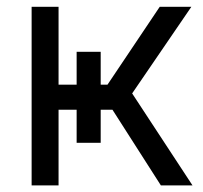

<svg xmlns="http://www.w3.org/2000/svg" viewBox="-20 -561 614 581"><path d="M75.7 0V-540.5H157.2V-304.7H305.2L463.4 -540.5H559.1L379.9 -278.3L562.5 0H466.8L320.3 -229H157.2V0ZM211.9 -404.3H284.7V-128.9H211.9Z"/></svg>

Font: V-Inter
Style: Regular-375
Weight: 375
Designer: Rasmus Andersson
Foundry: rsms
Version: Version 4.000;git-4146feb